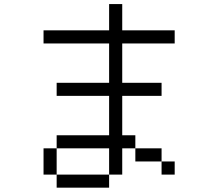

<svg xmlns="http://www.w3.org/2000/svg" viewBox="-20 -832 1040 915"><path d="M812.5 0V-62.5H750V0ZM750 -375V-437.5H562.5V-625H812.5V-687.5H562.5Q562.5 -687.5 562.5 -812.5H500Q500 -812.5 500 -687.5H187.5V-625H500V-437.5H250V-375H500V-187.5H250V-125H187.5Q187.5 -125 187.5 0H250V62.5H500V0H250Q250 0 250 -125H500Q500 -125 500 0H562.5Q562.5 0 562.5 -125H625V-62.5H750V-125H625V-187.5H562.5V-375Z"/></svg>

Font: CalcUnifontExMono
Style: Regular
Weight: 500
Version: Version 15.0.06